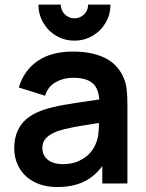

<svg xmlns="http://www.w3.org/2000/svg" viewBox="-20 -772 616 808"><path d="M40 -148Q40 -208.2 69.8 -248.1Q99.5 -288.1 162.8 -309.5Q199.7 -321.9 249.8 -330.7Q299.9 -339.4 392.2 -352.7Q417.2 -356.4 441.7 -359.8L398.3 -335.7Q398.6 -373.6 387.6 -397.6Q376.7 -421.6 352.2 -433.1Q327.7 -444.7 287.3 -444.7Q247.2 -444.7 214.5 -426.3Q181.8 -407.9 169.5 -369.2L59.3 -403.7Q79.8 -474.4 137.4 -514.7Q195 -555 287.7 -555Q362.9 -555 416.5 -530.6Q470.1 -506.2 495.7 -454.5Q508.8 -428.8 512.5 -401Q516.2 -373.2 516.2 -331.3V0H410.5V-117.2L428 -97.8Q403.1 -58.6 373.7 -33.7Q344.3 -8.8 306.9 3.1Q269.5 15 221.2 15Q164.4 15 123.4 -6.7Q82.4 -28.4 61.2 -65.6Q40 -102.8 40 -148ZM384.3 -170.7Q391.9 -188.3 394.3 -211.4Q396.7 -234.4 396.7 -261.5V-271.7L433.7 -260.5L390 -253.4Q322.3 -243.1 286 -236.1Q249.7 -229.1 223.5 -220.5Q191.2 -208.6 174.7 -191.8Q158.2 -174.9 158.2 -149.5Q158.2 -129.3 168.2 -113.9Q178.2 -98.5 197.6 -89.8Q217.1 -81.2 245 -81.2Q283.4 -81.2 312.6 -94.9Q341.8 -108.6 359.5 -129Q377.2 -149.4 384.3 -170.7ZM141.8 -752.5H235.8Q235.8 -736.7 243.6 -723.6Q251.3 -710.5 264.4 -702.8Q277.5 -695 293.3 -695Q309.2 -695 322.3 -702.8Q335.4 -710.5 343.1 -723.6Q350.8 -736.7 350.8 -752.5H444.8Q444.8 -711.1 424.6 -676.3Q404.3 -641.5 369.5 -621.2Q334.8 -601 293.3 -601Q251.9 -601 217.1 -621.2Q182.3 -641.5 162.1 -676.3Q141.8 -711.1 141.8 -752.5Z"/></svg>

Font: Tap Sans
Style: Regular
Weight: 400
Designer: Tap Payments
Foundry: Tap Payments
Version: Version 1.001;Glyphs 3.1.2 (3151)